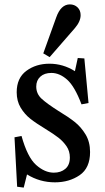

<svg xmlns="http://www.w3.org/2000/svg" viewBox="-20 -820 478 874"><path d="M225 -34Q257 -34 277.5 -51.5Q298 -69 298 -103Q298 -132 283 -154Q268 -176 247 -192.5Q226 -209 187 -233Q144 -259 118 -279.5Q92 -300 74 -330Q56 -360 56 -400Q56 -465 100 -497.5Q144 -530 205 -530Q267 -530 321 -496L334 -556L364 -554L383 -351L351 -345Q320 -427 285.5 -457.5Q251 -488 214 -488Q182 -488 163.5 -471Q145 -454 145 -426Q145 -393 169.5 -370.5Q194 -348 246 -315Q291 -288 320 -265Q349 -242 369.5 -208Q390 -174 390 -128Q390 -55 342.5 -22.5Q295 10 230 10Q161 10 103 -26L88 34L58 30L46 -195L78 -201Q105 -104 144.5 -69Q184 -34 225 -34ZM206 -560 177 -577 236 -741Q257 -800 298 -800Q319 -800 333 -786.5Q347 -773 347 -751Q347 -722 320 -691Z"/></svg>

Font: Minipax
Style: Regular
Weight: 400
Designer: Raphaël Ronot, Igor Stepanchenko (Cyrillic)
Foundry: steppetype
Version: Version 1.002